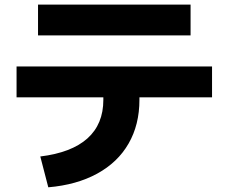

<svg xmlns="http://www.w3.org/2000/svg" viewBox="-20 -755 978 821"><path d="M421.9 -328.1V-338.9H50.8V-470.7H886.7V-338.9H576.2V-328.1Q576.2 -221.7 529.8 -141.1Q483.4 -60.5 395.5 -12.5Q307.6 35.6 186.5 45.9L152.3 -85.9Q285.6 -102.1 353.8 -163.1Q421.9 -224.1 421.9 -328.1ZM142.6 -735.4H794.9V-603.5H142.6Z"/></svg>

Font: Pretendard JP ExtraBold
Style: Regular
Weight: 800
Designer: Base glyphs from Inter by Rasmus Andersson; Hangeul glyphs from Noto Sans CJK(Source Han Sans) by Jang Soo-young and Kan
Foundry: Kil Hyung-jin
Version: Version 1.309